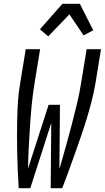

<svg xmlns="http://www.w3.org/2000/svg" viewBox="-20 -995 554 1015"><path d="M140 0H79Q76 -45 74 -91Q72 -137 71 -182.5Q70 -228 70 -274Q70 -320 71 -366Q72 -412 75 -458.5Q78 -505 86 -551L116 -735H192L162 -551Q153 -495 147.5 -439Q142 -383 138.5 -327Q135 -271 132 -215Q129 -159 128 -103L237 -441H297L296 -329L294 -103L296 -108Q312 -163 327.5 -218.5Q343 -274 357.5 -329.5Q372 -385 385.5 -440.5Q399 -496 408 -551L438 -735H514L484 -551Q476 -505 464 -458.5Q452 -412 438 -366Q424 -320 408 -274Q392 -228 376 -182.5Q360 -137 343 -91Q326 -45 309 0H248L251 -345ZM235 -803 191 -840 310 -975H402L473 -835L422 -808L347 -919Z"/></svg>

Font: Iosevka Term Curly
Style: Italic
Weight: 400
Italic angle: -9°
Designer: Belleve Invis
Foundry: Belleve Invis
Version: Version 32.3.0